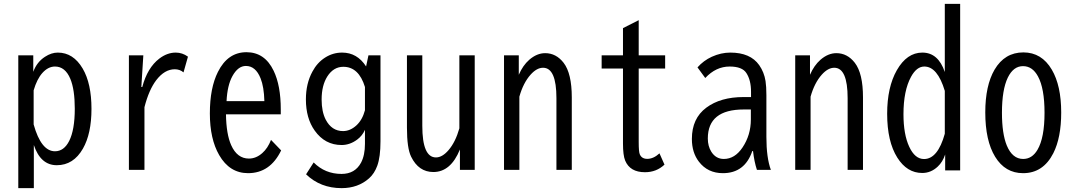

<svg xmlns="http://www.w3.org/2000/svg" viewBox="-20 -850 5540 989"><path d="M151.4 -564.9V-480Q169.4 -530.3 211.9 -557.6Q244.6 -579.1 277.8 -579.1Q357.4 -579.1 405.8 -497.1Q451.2 -419.9 451.2 -289.1Q451.2 -161.6 407.2 -84.5Q358.4 1 272.5 1Q189 1 154.3 -103V119.1H74.2V-564.9ZM153.3 -209Q191.9 -70.8 263.2 -70.8Q309.6 -70.8 336.4 -124Q365.2 -181.2 365.2 -290Q365.2 -388.7 342.3 -443.8Q315.9 -507.3 263.2 -507.3Q228 -507.3 198.2 -474.1Q170.4 -442.9 153.3 -384.8Z M708 -401.9H712.9Q739.3 -501.5 800.8 -548.3Q841.3 -579.1 885.3 -579.1Q919.4 -579.1 948.2 -558.1L925.3 -477.1Q906.2 -493.2 880.4 -493.2Q828.1 -493.2 785.2 -437.5Q747.1 -387.7 724.1 -297.9V24.9H644V-564.9H718.3Z M1426.3 -261.2H1144Q1145.5 -158.7 1170.9 -102.1Q1201.7 -33.2 1262.2 -33.2Q1299.3 -33.2 1331.1 -61.5Q1359.4 -86.4 1376 -129.4L1428.2 -75.2Q1371.6 42 1257.8 42Q1162.6 42 1108.9 -51.3Q1061 -134.3 1061 -265.6Q1061 -397 1102.5 -479.5Q1153.3 -581.1 1249.5 -581.1Q1343.8 -581.1 1389.6 -485.4Q1426.3 -409.2 1426.3 -286.1ZM1341.8 -329.1Q1339.8 -403.3 1322.3 -446.3Q1296.9 -510.3 1246.6 -510.3Q1206.1 -510.3 1177.2 -458Q1150.9 -410.2 1147 -329.1Z M1939.9 -564.9V-122.1Q1939.9 -41.5 1923.3 3.9Q1908.7 43.9 1881.3 68.4Q1824.2 119.1 1739.7 119.1Q1630.4 119.1 1556.6 47.9L1595.7 -13.2Q1654.3 45.9 1739.3 45.9Q1808.6 45.9 1839.8 -12.2Q1859.9 -50.3 1859.9 -108.9V-181.2Q1846.2 -150.4 1819.8 -130.9Q1782.2 -103 1739.7 -103Q1653.8 -103 1601.1 -177.2Q1555.7 -240.7 1555.7 -337.9Q1555.7 -419.9 1589.4 -481.4Q1613.8 -527.3 1654.3 -553.2Q1694.8 -579.1 1742.2 -579.1Q1819.8 -579.1 1865.7 -507.8L1877.9 -564.9ZM1859.9 -401.9Q1828.1 -505.9 1748.5 -505.9Q1697.8 -505.9 1666 -456.1Q1636.7 -409.7 1636.7 -337.4Q1636.7 -274.9 1657.7 -233.9Q1688.5 -174.8 1747.1 -174.8Q1783.7 -174.8 1815.9 -204.1Q1846.7 -232.4 1859.9 -282.2Z M2076.2 -564.9H2155.3V-202.1Q2155.3 -39.1 2225.6 -39.1Q2258.3 -39.1 2290.5 -76.7Q2326.2 -118.2 2346.2 -189V-564.9H2425.3V24.9H2349.1V-80.1Q2301.8 36.1 2212.4 36.1Q2136.2 36.1 2097.7 -43Q2076.2 -86.4 2076.2 -192.9Z M2652.3 -564.9V-464.8Q2673.3 -513.2 2706.1 -542Q2745.6 -576.2 2788.1 -576.2Q2844.7 -576.2 2883.3 -526.4Q2925.3 -471.7 2925.3 -348.1V24.9H2846.2V-344.2Q2846.2 -501 2777.3 -501Q2745.1 -501 2713.4 -465.8Q2675.3 -423.3 2655.3 -352.1V24.9H2576.2V-564.9Z M3270 -746.1V-564.9H3406.2V-497.1H3270V-118.2Q3270 -68.4 3275.4 -55.7Q3285.2 -31.7 3314 -31.7Q3346.2 -31.7 3377 -60.1L3402.8 -2Q3361.3 37.1 3302.2 37.1Q3225.1 37.1 3200.2 -22.9Q3189 -50.3 3189 -110.8V-497.1H3079.1V-564.9H3189V-705.1Z M3848.6 -350.1V-377Q3848.6 -437 3824.7 -473.6Q3803.2 -507.3 3738.3 -507.3Q3668 -507.3 3612.8 -448.2L3572.8 -502.9Q3604 -538.1 3646.5 -557.6Q3693.8 -579.1 3741.7 -579.1Q3845.2 -579.1 3890.6 -514.6Q3916 -478.5 3923.3 -432.6Q3927.7 -404.3 3927.7 -359.9V-145Q3927.7 -37.6 3950.7 24.9H3878.9Q3865.2 -16.6 3858.9 -71.8H3855Q3816.4 42 3703.6 42Q3625.5 42 3580.1 -17.1Q3543.9 -64 3543.9 -134.3Q3543.9 -240.2 3618.2 -295.4Q3691.4 -350.1 3810.5 -350.1ZM3847.7 -286.1H3811.5Q3626 -286.1 3626 -136.7Q3626 -97.2 3644 -68.4Q3667.5 -31.2 3708.5 -31.2Q3765.1 -31.2 3804.7 -90.3Q3847.7 -154.3 3847.7 -234.9Z M4152.3 -564.9V-464.8Q4173.3 -513.2 4206.1 -542Q4245.6 -576.2 4288.1 -576.2Q4344.7 -576.2 4383.3 -526.4Q4425.3 -471.7 4425.3 -348.1V24.9H4346.2V-344.2Q4346.2 -501 4277.3 -501Q4245.1 -501 4213.4 -465.8Q4175.3 -423.3 4155.3 -352.1V24.9H4076.2V-564.9Z M4846.7 -830.1H4925.8V27.8H4848.6V-54.2Q4835.9 -15.6 4810.1 8.3Q4775.4 41 4730.5 41Q4651.9 41 4602.1 -38.1Q4549.8 -121.1 4549.8 -263.7Q4549.8 -400.9 4599.6 -488.3Q4651.4 -579.1 4731 -579.1Q4813 -579.1 4846.7 -479ZM4846.7 -381.8Q4809.1 -507.3 4741.2 -507.3Q4701.7 -507.3 4672.9 -454.6Q4633.8 -383.3 4633.8 -261.7Q4633.8 -157.7 4663.6 -93.8Q4692.9 -30.8 4739.7 -30.8Q4810.5 -30.8 4846.7 -161.1Z M5251.5 -580.1Q5345.7 -580.1 5397.9 -491.2Q5446.3 -409.2 5446.3 -270.5Q5446.3 -141.1 5405.8 -61Q5353.5 42 5250 42Q5157.7 42 5106 -42.5Q5055.2 -125.5 5055.2 -271Q5055.2 -409.2 5103 -491.2Q5155.3 -580.1 5251.5 -580.1ZM5249.5 -509.3Q5200.2 -509.3 5171.4 -450.7Q5141.1 -388.2 5141.1 -269Q5141.1 -161.6 5166 -100.6Q5194.8 -31.2 5250.5 -31.2Q5296.4 -31.2 5324.2 -78.6Q5360.4 -140.1 5360.4 -269Q5360.4 -394.5 5326.7 -456.5Q5298.3 -509.3 5249.5 -509.3Z"/></svg>

Font: BIZ UDGothic
Style: Regular
Weight: 400
Monospace: yes
Designer: TypeBank Co., Ltd.
Foundry: Morisawa Inc.
Version: Version 1.05